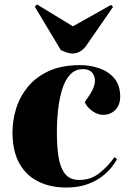

<svg xmlns="http://www.w3.org/2000/svg" viewBox="-20 -827 582 861"><path d="M340 -535Q383 -535 424.5 -521Q466 -507 492.5 -476Q519 -445 519 -394Q519 -356 497 -334Q475 -312 443 -312Q418 -312 394 -329Q370 -346 360 -369L381 -400Q414 -450 403 -483.5Q392 -517 352 -517Q318 -517 295.5 -493.5Q273 -470 260 -430Q247 -390 241 -339Q235 -288 235 -233Q235 -174 242 -126Q249 -78 270.5 -49Q292 -20 336 -20Q388 -20 427.5 -52Q467 -84 493 -122L505 -114Q498 -100 482 -79Q466 -58 438.5 -36.5Q411 -15 371 -0.5Q331 14 277 14Q206 14 151.5 -13Q97 -40 66.5 -95Q36 -150 36 -234Q36 -286 52 -339Q68 -392 104 -436.5Q140 -481 198 -508Q256 -535 340 -535ZM136 -797 146 -807 307 -709 478 -805 487 -796 368 -624Q356 -606 339.5 -596.5Q323 -587 306 -587Q292 -587 279.5 -591.5Q267 -596 253 -602Z"/></svg>

Font: Literata 72pt ExtraBold
Style: Italic
Weight: 800
Italic angle: -2°
Designer: Latin by Veronika Burian and Jose Scaglione. Greek by Irene Vlachou. Cyrillic by Vera Evstafieva
Foundry: TypeTogether
Version: Version 3.002